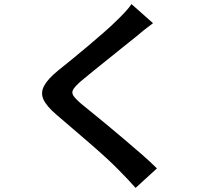

<svg xmlns="http://www.w3.org/2000/svg" viewBox="-20 -839 1040 936"><path d="M726 -726Q704 -710 681.5 -692Q659 -674 643 -660Q618 -640 583 -612Q548 -584 509.5 -553Q471 -522 435 -493Q399 -464 373 -442Q346 -418 337 -403Q328 -388 337.5 -373Q347 -358 376 -333Q400 -313 435 -285Q470 -257 510.5 -223Q551 -189 593 -153.5Q635 -118 674.5 -83.5Q714 -49 745 -18L641 77Q602 33 559 -10Q535 -35 498 -69Q461 -103 417.5 -140.5Q374 -178 331.5 -214.5Q289 -251 255 -280Q206 -322 191.5 -355Q177 -388 195.5 -421.5Q214 -455 263 -495Q292 -518 330.5 -549.5Q369 -581 410 -615.5Q451 -650 487.5 -682Q524 -714 549 -739Q569 -758 589.5 -780Q610 -802 621 -819Z"/></svg>

Font: Noto Sans SC Thin SemiBold
Style: Regular
Weight: 600
Version: Version 2.004-H2;hotconv 1.0.118;makeotfexe 2.5.65603